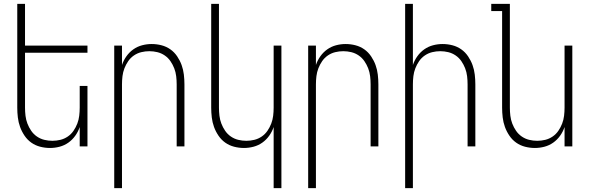

<svg xmlns="http://www.w3.org/2000/svg" viewBox="-20 -755 3040 990"><path d="M238 8Q212 8 187 1.5Q162 -5 141.5 -19.5Q121 -34 106.5 -55.5Q92 -77 83.5 -100.5Q75 -124 72 -149.5Q69 -175 69 -200V-735H109V-520H431V-483H109V-200Q109 -179 111.5 -158Q114 -137 121.5 -117.5Q129 -98 141 -80.5Q153 -63 170.5 -51Q188 -39 208.5 -34Q229 -29 250 -29Q271 -29 291.5 -34Q312 -39 329.5 -51Q347 -63 359 -80.5Q371 -98 378.5 -117.5Q386 -137 388.5 -158Q391 -179 391 -200V-312H431V0H391V-100Q383 -76 368 -55Q353 -34 332.5 -19.5Q312 -5 287.5 1.5Q263 8 238 8Z M569 215V-520H609V-420Q617 -444 632 -465Q647 -486 667.5 -500.5Q688 -515 712.5 -521.5Q737 -528 762 -528Q788 -528 813 -521.5Q838 -515 858.5 -500.5Q879 -486 893.5 -464.5Q908 -443 916.5 -419.5Q925 -396 928 -370.5Q931 -345 931 -320V0H891V-320Q891 -341 888.5 -362Q886 -383 878.5 -402.5Q871 -422 859 -439.5Q847 -457 829.5 -469Q812 -481 791.5 -486Q771 -491 750 -491Q729 -491 708.5 -486Q688 -481 670.5 -469Q653 -457 641 -439.5Q629 -422 621.5 -402.5Q614 -383 611.5 -362Q609 -341 609 -320V215Z M1391 215V-100Q1383 -76 1368 -55Q1353 -34 1332.5 -19.5Q1312 -5 1287.5 1.5Q1263 8 1238 8Q1212 8 1187 1.5Q1162 -5 1141.5 -19.5Q1121 -34 1106.5 -55.5Q1092 -77 1083.5 -100.5Q1075 -124 1072 -149.5Q1069 -175 1069 -200V-735H1109V-200Q1109 -179 1111.5 -158Q1114 -137 1121.5 -117.5Q1129 -98 1141 -80.5Q1153 -63 1170.5 -51Q1188 -39 1208.5 -34Q1229 -29 1250 -29Q1271 -29 1291.5 -34Q1312 -39 1329.5 -51Q1347 -63 1359 -80.5Q1371 -98 1378.5 -117.5Q1386 -137 1388.5 -158Q1391 -179 1391 -200V-520H1431V215Z M1569 215V-520H1609V-420Q1617 -444 1632 -465Q1647 -486 1667.5 -500.5Q1688 -515 1712.5 -521.5Q1737 -528 1762 -528Q1788 -528 1813 -521.5Q1838 -515 1858.5 -500.5Q1879 -486 1893.5 -464.5Q1908 -443 1916.5 -419.5Q1925 -396 1928 -370.5Q1931 -345 1931 -320V0H1891V-320Q1891 -341 1888.5 -362Q1886 -383 1878.5 -402.5Q1871 -422 1859 -439.5Q1847 -457 1829.5 -469Q1812 -481 1791.5 -486Q1771 -491 1750 -491Q1729 -491 1708.5 -486Q1688 -481 1670.5 -469Q1653 -457 1641 -439.5Q1629 -422 1621.5 -402.5Q1614 -383 1611.5 -362Q1609 -341 1609 -320V215Z M2069 215V-735H2109V-420Q2117 -444 2132 -465Q2147 -486 2167.5 -500.5Q2188 -515 2212.5 -521.5Q2237 -528 2262 -528Q2288 -528 2313 -521.5Q2338 -515 2358.5 -500.5Q2379 -486 2393.5 -464.5Q2408 -443 2416.5 -419.5Q2425 -396 2428 -370.5Q2431 -345 2431 -320V0H2391V-320Q2391 -341 2388.5 -362Q2386 -383 2378.5 -402.5Q2371 -422 2359 -439.5Q2347 -457 2329.5 -469Q2312 -481 2291.5 -486Q2271 -491 2250 -491Q2229 -491 2208.5 -486Q2188 -481 2170.5 -469Q2153 -457 2141 -439.5Q2129 -422 2121.5 -402.5Q2114 -383 2111.5 -362Q2109 -341 2109 -320V215Z M2738 8Q2712 8 2687 1.5Q2662 -5 2641.5 -19.5Q2621 -34 2606.5 -55.5Q2592 -77 2583.5 -100.5Q2575 -124 2572 -149.5Q2569 -175 2569 -200V-698H2513V-735H2609V-200Q2609 -179 2611.5 -158Q2614 -137 2621.5 -117.5Q2629 -98 2641 -80.5Q2653 -63 2670.5 -51Q2688 -39 2708.5 -34Q2729 -29 2750 -29Q2771 -29 2791.5 -34Q2812 -39 2829.5 -51Q2847 -63 2859 -80.5Q2871 -98 2878.5 -117.5Q2886 -137 2888.5 -158Q2891 -179 2891 -200V-520H2931V0H2891V-100Q2883 -76 2868 -55Q2853 -34 2832.5 -19.5Q2812 -5 2787.5 1.5Q2763 8 2738 8Z"/></svg>

Font: Iosevka Term Curly Extralight
Style: Regular
Weight: 200
Designer: Belleve Invis
Foundry: Belleve Invis
Version: Version 32.3.0